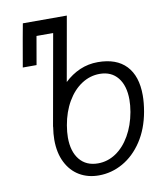

<svg xmlns="http://www.w3.org/2000/svg" viewBox="-86 -841 773 920"><g transform="rotate(-10 300.0 -381.5)"><path d="M139.5 -196Q139.5 -223.5 145 -259H144.5L223 -701H142L118 -563.5H51L75 -701L88 -772H302L289.5 -701L246.5 -458.5Q280.5 -491 321.5 -508.8Q362.5 -526.5 409 -526.5Q499.5 -526.5 546.8 -476.5Q594 -426.5 594 -333Q594 -297 586.5 -254Q572 -172.5 532.8 -113Q493.5 -53.5 438.2 -22.2Q383 9 321 9Q268 9 227 -15.2Q186 -39.5 162.8 -85.8Q139.5 -132 139.5 -196ZM522 -264Q527.5 -297 527.5 -323Q527.5 -391.5 496 -430.5Q464.5 -469.5 408 -469.5Q361 -469.5 320 -442.8Q279 -416 250.5 -367Q222 -318 211 -254Q205.5 -221 205.5 -195.5Q205.5 -127 237.5 -87.8Q269.5 -48.5 327 -48.5Q373.5 -48.5 413.8 -75.2Q454 -102 482.2 -151Q510.5 -200 522 -264Z"/></g></svg>

Font: JuliaMono Light
Style: Italic
Weight: 300
Italic angle: -9°
Monospace: yes
Designer: cormullion
Foundry: corm
Version: Version 0.054; ttfautohint (v1.8.4)